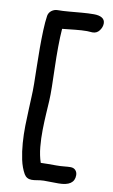

<svg xmlns="http://www.w3.org/2000/svg" viewBox="-114 -874 703 1197"><g transform="rotate(10 238.0 -276.0)"><path d="M176 266Q144 266 128 239Q107 202 96.5 153Q86 104 82 49.5Q78 -5 79 -59.5Q80 -114 82.5 -162Q85 -210 86 -244Q88 -277 87.5 -326.5Q87 -376 85.5 -434Q84 -492 84 -551.5Q84 -611 86 -664.5Q88 -718 94 -758Q98 -779 115 -791.5Q132 -804 153 -804Q184 -804 223.5 -807.5Q263 -811 304 -814.5Q345 -818 380 -818Q413 -818 431.5 -806.5Q450 -795 450 -772Q450 -749 434 -727Q418 -705 390 -705Q381 -705 373.5 -706Q366 -707 356 -707Q323 -707 280.5 -702.5Q238 -698 200 -694Q196 -643 195.5 -579Q195 -515 197 -450Q199 -385 200 -329.5Q201 -274 199 -238Q197 -204 194 -156Q191 -108 190 -53.5Q189 1 194 54.5Q199 108 214 152Q237 151 261.5 151Q286 151 312 151Q338 151 362 148.5Q386 146 402 146Q422 146 433.5 158.5Q445 171 445 190Q445 259 345 259Q320 259 296.5 258.5Q273 258 252 258Q228 259 210 262.5Q192 266 176 266Z"/></g></svg>

Font: Shantell Sans Normal
Style: Regular
Weight: 500
Designer: Stephen Nixon, Anya Danilova, Shantell Martin
Foundry: Arrow Type
Version: Version 1.009;[a7da0bfa3]